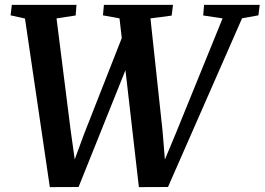

<svg xmlns="http://www.w3.org/2000/svg" viewBox="-20 -763 1086 788"><path d="M184.5 5 82.5 -687 23.5 -700 28.5 -743H294L290.5 -699.5L212 -687.5L270 -228L294 -56.5H267.5L324.5 -211.5L488.5 -629L510.5 -514L302.5 4.5ZM550 5 470.5 -687.5 402.5 -700 406.5 -743H690L684.5 -699L597.5 -687.5L647 -227L661 -56L635.5 -57.5L701.5 -215.5L893.5 -687.5L814 -699.5L817.5 -743H1046L1040.5 -700L973.5 -688L669.5 4.5Z"/></svg>

Font: Merriweather 36pt SemiBold
Style: Italic
Weight: 600
Italic angle: -7.8°
Version: Version 2.101